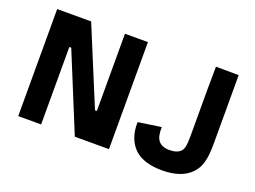

<svg xmlns="http://www.w3.org/2000/svg" viewBox="-114 -1024 1713 1292"><g transform="rotate(20 742.0 -378.0)"><path d="M99.1 0V-766.6H342.3L571.3 -213.4H584.5V-766.6H749V0H504.4L276.9 -554.7H263.2V0ZM1132.3 12.2Q1005.9 12.2 939.9 -44.4Q903.8 -75.7 884.8 -125Q865.7 -174.3 867.7 -236.8L1032.2 -261.2Q1029.8 -193.8 1053.2 -164.6Q1078.6 -133.3 1132.3 -133.3Q1189.5 -133.3 1214.4 -162.1Q1225.1 -174.8 1229.7 -197.8Q1234.4 -220.7 1234.4 -271V-621.1L1235.8 -767.6L1398.9 -766.6V-271Q1398.9 -193.4 1385.5 -142.8Q1372.1 -92.3 1337.9 -57.6Q1269 12.2 1132.3 12.2Z"/></g></svg>

Font: Acari Sans Neue Black
Style: Regular
Weight: 900
Designer: Alfredo Marco Pradil
Foundry: Alfredo Marco Pradil
Version: Version 1.045;June 16, 2019;FontCreator 11.5.0.2425 64-bit; 